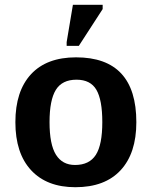

<svg xmlns="http://www.w3.org/2000/svg" viewBox="-20 -780 640 810"><path d="M555.2 -264.6Q555.2 -133.3 488.8 -61.8Q422.4 9.8 297.9 9.8Q177.7 9.8 111.3 -61.8Q44.9 -133.3 44.9 -264.6Q44.9 -395.5 110.8 -466.8Q176.8 -538.1 300.8 -538.1Q555.2 -538.1 555.2 -264.6ZM411.6 -264.6Q411.6 -358.4 386.7 -401.1Q361.8 -443.8 302.7 -443.8Q242.2 -443.8 215.6 -400.9Q189 -357.9 189 -264.6Q189 -170.4 216.1 -127.2Q243.2 -84 296.4 -84Q356.9 -84 384.3 -126.7Q411.6 -169.4 411.6 -264.6ZM261.2 -586.4V-602.5L287.6 -759.8H413.1V-741.7L312.5 -586.4Z"/></svg>

Font: Cousine
Style: Bold
Weight: 700
Monospace: yes
Designer: Steve Matteson
Foundry: Ascender Corporation
Version: Version 1.20